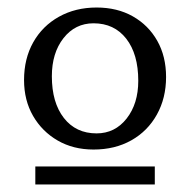

<svg xmlns="http://www.w3.org/2000/svg" viewBox="-20 -726 506 511"><path d="M229 -328Q175 -328 133.5 -352Q92 -376 68 -417.5Q44 -459 44 -513Q44 -570 68.5 -613.5Q93 -657 137 -681.5Q181 -706 237 -706Q292 -706 333.5 -682.5Q375 -659 398.5 -617.5Q422 -576 422 -521Q422 -465 397.5 -421Q373 -377 329.5 -352.5Q286 -328 229 -328ZM237 -371Q286 -371 317 -410.5Q348 -450 348 -511Q348 -582 316 -623Q284 -664 229 -664Q180 -664 149 -624.5Q118 -585 118 -523Q118 -453 150 -412Q182 -371 237 -371ZM74 -235V-283H392V-235Z"/></svg>

Font: Platypi Light
Style: Regular
Weight: 300
Designer: David Sargent
Foundry: Bolt Cutter Type
Version: Version 1.200